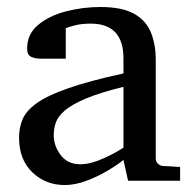

<svg xmlns="http://www.w3.org/2000/svg" viewBox="-20 -514 549 546"><path d="M492.2 0H344.2L331.1 -59.1Q312 -43.9 283.7 -27.3Q255.4 -10.7 224.1 0.7Q192.9 12.2 164.1 12.2Q109.9 12.2 72 -23.9Q34.2 -60.1 34.2 -123Q34.2 -150.9 44.2 -174.8Q54.2 -198.7 84.2 -220.5Q114.3 -242.2 173.6 -262.9Q232.9 -283.7 331.1 -305.2Q331.1 -308.6 331.1 -322Q331.1 -335.4 331.1 -348.1Q331.1 -446.8 237.8 -446.8Q211.9 -446.8 193.1 -441.9Q174.3 -437 167 -434.1V-347.2H94.2Q80.6 -347.2 68.8 -352.3Q57.1 -357.4 57.1 -376Q57.1 -417 88.4 -443.1Q119.6 -469.2 167.7 -481.7Q215.8 -494.1 265.1 -494.1Q327.1 -494.1 361.3 -474.9Q395.5 -455.6 409.2 -421.6Q422.9 -387.7 422.9 -344.2V-64Q422.9 -54.7 429 -48.6Q435.1 -42.5 443.8 -42L492.2 -39.1ZM331.1 -94.2V-267.1Q263.7 -250.5 223.9 -233.6Q184.1 -216.8 164.6 -200Q145 -183.1 138.9 -165.8Q132.8 -148.4 132.8 -129.9Q132.8 -99.1 152.6 -73Q172.4 -46.9 208 -46.9Q237.3 -46.9 272.9 -63Q308.6 -79.1 331.1 -94.2Z"/></svg>

Font: Charis
Style: Regular
Weight: 400
Designer: Walt Agee, Miriam Martin, Annie Olsen, Victor Gaultney, Lorna Priest, Alan Ward, Bob Hallissy, Martin Hosken, Sharon Cor
Foundry: SIL Global
Version: Version 7.000